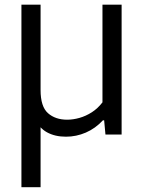

<svg xmlns="http://www.w3.org/2000/svg" viewBox="-20 -562 604 802"><path d="M255.5 9Q209.5 9 176 -9.5Q142.5 -28 124 -70Q105.5 -112 105.5 -182.5V-264.5H149.5V-186Q149.5 -116.5 180.5 -89.2Q211.5 -62 260.5 -62Q285 -62 311.8 -69.5Q338.5 -77 363.5 -93Q388.5 -109 408 -134.5V-542.5H488V0H420.5L415 -59.5H410Q378.5 -25.5 338.5 -8.2Q298.5 9 255.5 9ZM69.5 220V-542.5H149.5V220Z"/></svg>

Font: Encode Sans SC Condensed Thin
Style: Regular
Weight: 400
Version: Version 3.002